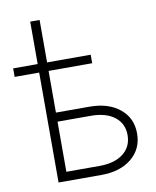

<svg xmlns="http://www.w3.org/2000/svg" viewBox="-82 -792 694 855"><g transform="rotate(-10 264.5 -364.0)"><path d="M2.4 -497.1V-535.6H113.3V-727.5H155.8V-535.6H353V-497.1H155.8V-308.6H307.1Q392.6 -308.6 444.1 -266.6Q495.6 -224.6 495.6 -154.8Q495.6 -85 444.1 -42.5Q392.6 0 307.1 0H113.3V-497.1ZM155.8 -267.6V-41H306.2Q374.5 -41 413.6 -71.8Q452.6 -102.5 452.6 -154.8Q452.6 -207 413.6 -237.3Q374.5 -267.6 306.2 -267.6Z"/></g></svg>

Font: Inter Display ExtraLight
Style: Regular
Weight: 200
Designer: Rasmus Andersson
Foundry: rsms
Version: Version 4.000;git-a52131595